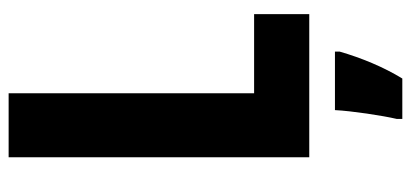

<svg xmlns="http://www.w3.org/2000/svg" viewBox="-280 -474 975 456"><g transform="rotate(-90 208.0 -246.5)"><path d="M62 0H402V-131H214V-714H62ZM313 72V61H174C172 101 161 174 153 208V221H249C276 177 298 124 313 72Z"/></g></svg>

Font: Noto Sans Myanmar ExtraCondensed ExtraBold
Style: Regular
Weight: 800
Width: 2
Designer: Monotype Design Team
Foundry: Monotype Imaging Inc.
Version: Version 2.107